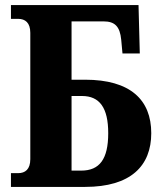

<svg xmlns="http://www.w3.org/2000/svg" viewBox="-20 -734 639 754"><path d="M23 0H314C494 0 574 -83 574 -211C574 -342 492 -421 314 -421H261V-650H387C431 -650 451 -630 456 -578L461 -524H529L524 -714H23V-660H51C79 -660 99 -645 99 -605V-109C99 -69 79 -54 51 -54H23ZM261 -64V-357H302C371 -357 405 -311 405 -211C405 -109 371 -64 299 -64Z"/></svg>

Font: Noto Serif Condensed ExtraBold
Style: Regular
Weight: 800
Width: 3
Designer: Monotype Design Team
Foundry: Monotype Imaging Inc.
Version: Version 2.013